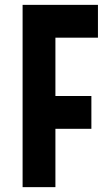

<svg xmlns="http://www.w3.org/2000/svg" viewBox="-20 -770 447 790"><path d="M73 0V-750H383V-615H208V-375H356V-240H208V0Z"/></svg>

Font: Mohave Light
Style: Regular
Weight: 300
Designer: Gumpita Rahayu
Foundry: Tokotype
Version: Version 2.003